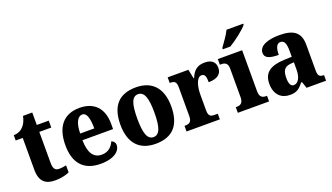

<svg xmlns="http://www.w3.org/2000/svg" viewBox="-69 -1275 3103 1795"><g transform="rotate(-20 1482.5 -378.0)"><path d="M240 10C312 10 361 -7 383 -18V-88C363 -83 338 -79 313 -79C269 -79 255 -104 255 -163V-467H374V-536H255V-660H163C154 -616 138 -585 120 -565C102 -543 68 -520 20 -520V-467H90V-149C90 -31 148 10 240 10Z M694 10C835 10 893 -50 893 -106C893 -130 878 -147 857 -154C836 -105 797 -67 733 -67C653 -67 610 -125 607 -256H912V-308C912 -467 825 -550 683 -550C529 -550 441 -453 441 -265C441 -91 524 10 694 10ZM749 -322H609C610 -426 641 -483 687 -483C731 -483 749 -423 749 -322Z M1241 10C1409 10 1496 -82 1496 -270C1496 -458 1400 -550 1244 -550C1077 -550 990 -458 990 -270C990 -82 1085 10 1241 10ZM1243 -56C1180 -56 1158 -130 1158 -270C1158 -411 1179 -483 1242 -483C1305 -483 1328 -411 1328 -270C1328 -130 1306 -56 1243 -56Z M1550 0H1881V-56H1849C1813 -56 1789 -64 1789 -123V-282C1789 -353 1809 -446 1860 -446C1895 -446 1902 -417 1902 -362C1982 -362 2033 -392 2033 -458C2033 -511 2002 -548 1929 -548C1855 -548 1816 -516 1787 -445H1782L1763 -536H1557V-480H1560C1602 -480 1623 -471 1623 -412V-128C1623 -65 1596 -56 1554 -56H1550Z M2131 -619V-606H2206C2269 -643 2369 -721 2393 -756V-766H2226C2206 -721 2159 -659 2131 -619ZM2060 0H2371V-56H2361C2328 -56 2298 -69 2298 -125V-536H2056V-480H2072C2104 -480 2134 -467 2134 -415V-127C2134 -70 2105 -56 2071 -56H2060Z M2576 10C2645 10 2671 -11 2713 -64H2722L2744 0H2938V-56H2935C2892 -56 2879 -72 2879 -126V-380C2879 -505 2809 -550 2671 -550C2560 -550 2468 -519 2468 -446C2468 -397 2513 -378 2605 -378C2605 -446 2622 -486 2660 -486C2700 -486 2713 -447 2713 -374V-320L2637 -317C2498 -312 2429 -263 2429 -154C2429 -42 2495 10 2576 10ZM2641 -64C2611 -64 2597 -95 2597 -150C2597 -221 2617 -257 2680 -262L2714 -265V-191C2714 -115 2685 -64 2641 -64Z"/></g></svg>

Font: Noto Serif Tamil SemiCondensed ExtraBold
Style: Italic
Weight: 800
Width: 4
Italic angle: -12°
Designer: Indian Type Foundry, Tom Grace, and the Monotype Design Team
Foundry: Monotype Imaging Inc.
Version: Version 2.003